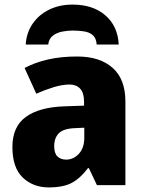

<svg xmlns="http://www.w3.org/2000/svg" viewBox="-20 -806 626 836"><path d="M316 -560Q415 -560 470.5 -510.5Q526 -461 526 -364V0H402L367 -74H363Q330 -30 293 -10Q256 10 192 10Q124 10 79 -33Q34 -76 34 -166Q34 -254 92 -296.5Q150 -339 259 -343L346 -346V-362Q346 -402 329 -420Q312 -438 283 -438Q252 -438 214 -426.5Q176 -415 138 -398L87 -510Q132 -534 189 -547Q246 -560 316 -560ZM347 -250 306 -248Q256 -246 236 -225.5Q216 -205 216 -170Q216 -138 230.5 -124.5Q245 -111 268 -111Q300 -111 323.5 -136.5Q347 -162 347 -206ZM296 -786Q385 -786 439 -739Q493 -692 497 -612H401Q399 -640 384 -653Q369 -666 345 -669.5Q321 -673 296 -673Q275 -673 251.5 -668.5Q228 -664 210.5 -651Q193 -638 190 -612H92Q95 -663 122 -702.5Q149 -742 194 -764Q239 -786 296 -786Z"/></svg>

Font: Noto Sans Disp ExtBd
Style: Regular
Weight: 800
Designer: Monotype Design Team
Foundry: Monotype Imaging Inc.
Version: Version 2.000;GOOG;noto-source:20170915:90ef993387c0; ttfaut